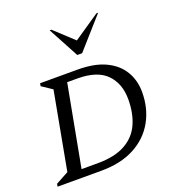

<svg xmlns="http://www.w3.org/2000/svg" viewBox="-144 -927 956 1042"><g transform="rotate(-20 333.5 -406.0)"><path d="M10 0 13 -16 87 -56 170 -504 110 -544 113 -560H330Q426 -560 489.5 -530Q553 -500 585 -447Q617 -394 617 -326Q617 -232 575.5 -158Q534 -84 455 -42Q376 0 263 0ZM312 -515H253L165 -45H258Q356 -45 417 -78.5Q478 -112 505.5 -173Q533 -234 533 -315Q533 -406 479.5 -460.5Q426 -515 312 -515ZM355 -635 260 -812H270L380 -710L530 -812H540L383 -635Z"/></g></svg>

Font: Spectral SC
Style: Italic
Weight: 400
Italic angle: -10°
Designer: Jean-Baptiste Levee
Foundry: Production Type
Version: Version 2.001